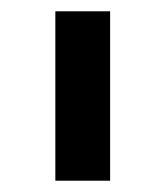

<svg xmlns="http://www.w3.org/2000/svg" viewBox="-20 -760 293 340"><path d="M78 -440V-740H175V-440Z"/></svg>

Font: IBM Plex Sans Thai Medium
Style: Regular
Weight: 500
Designer: Mike Abbink, Paul van der Laan, Pieter van Rosmalen, Ben Mitchell, Mark Frömberg
Foundry: Bold Monday
Version: Version 1.1